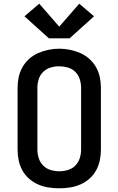

<svg xmlns="http://www.w3.org/2000/svg" viewBox="-20 -1009 640 1037"><path d="M300 8Q271 8 242 3.5Q213 -1 186.5 -12.5Q160 -24 137.5 -43.5Q115 -63 101 -88.5Q87 -114 81 -142.5Q75 -171 75 -200V-535Q75 -564 81 -592.5Q87 -621 101.5 -646.5Q116 -672 138 -691.5Q160 -711 186.5 -722.5Q213 -734 242 -740Q271 -746 300 -746Q329 -746 358 -740Q387 -734 413.5 -722.5Q440 -711 462 -691.5Q484 -672 498.5 -646.5Q513 -621 519 -592.5Q525 -564 525 -535V-200Q525 -171 519 -142.5Q513 -114 499 -88.5Q485 -63 462.5 -43.5Q440 -24 413.5 -12.5Q387 -1 358 3.5Q329 8 300 8ZM300 -84Q324 -84 347 -91Q370 -98 386.5 -114.5Q403 -131 410.5 -154Q418 -177 418 -200V-535Q418 -559 410.5 -582Q403 -605 386 -621.5Q369 -638 345.5 -644.5Q322 -651 299 -651Q275 -651 252.5 -644Q230 -637 213 -620.5Q196 -604 189 -581Q182 -558 182 -535V-200Q182 -177 189.5 -154Q197 -131 213.5 -114.5Q230 -98 253 -91Q276 -84 300 -84ZM244 -802 112 -921 192 -989 300 -865 408 -989 488 -921 356 -802Z"/></svg>

Font: Iosevka Curly SmBdEx
Style: Regular
Weight: 600
Width: 7
Monospace: yes
Designer: Belleve Invis
Foundry: Belleve Invis
Version: Version 11.1.0; ttfautohint (v1.8.3)